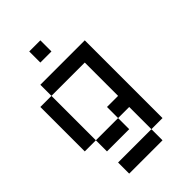

<svg xmlns="http://www.w3.org/2000/svg" viewBox="-194 -569 764 764"><g transform="rotate(-45 187.5 -187.5)"><path d="M62.5 -312.5V-375H125V-312.5ZM125 -312.5V-375H187.5V-312.5ZM187.5 -312.5V-375H250V-312.5ZM250 -312.5V-375H312.5V-312.5ZM250 -250V-312.5H312.5V-250ZM250 -187.5V-250H312.5V-187.5ZM250 -125V-187.5H312.5V-125ZM250 -62.5V-125H312.5V-62.5ZM250 0V-62.5H312.5V0ZM250 62.5V0H312.5V62.5ZM187.5 125V62.5H250V125ZM125 125V62.5H187.5V125ZM62.5 125V62.5H125V125ZM187.5 -62.5V-125H250V-62.5ZM125 0V-62.5H187.5V0ZM62.5 0V-62.5H125V0ZM0 -62.5V-125H62.5V-62.5ZM0 -125V-187.5H62.5V-125ZM0 -187.5V-250H62.5V-187.5ZM0 -250V-312.5H62.5V-250ZM125 -437.5V-500H187.5V-437.5Z"/></g></svg>

Font: AprilSans
Style: Regular
Weight: 400
Designer: typesprite
Version: Version 1.001;PS 001.001;hotconv 1.0.88;makeotf.lib2.5.64775